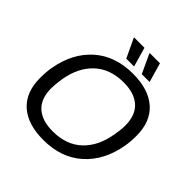

<svg xmlns="http://www.w3.org/2000/svg" viewBox="-224 -1046 1236 1236"><g transform="rotate(45 394.0 -428.0)"><path d="M361.8 -735.8 300.8 -865.2 303.2 -868.2H395L433.1 -735.8ZM502.9 -735.8 442.9 -865.2 444.8 -868.2H536.1L574.2 -735.8ZM354 12.2Q211.9 12.2 134.5 -56.6Q57.1 -125.5 57.1 -255.9Q57.1 -313 64.9 -354Q92.8 -513.7 196 -606Q299.3 -698.2 461.9 -698.2Q604 -698.2 681.9 -629.2Q759.8 -560.1 759.8 -430.2Q759.8 -375 752 -334Q724.1 -173.8 620.4 -80.8Q516.6 12.2 354 12.2ZM356.9 -69.8Q481.4 -69.8 556.9 -141.1Q632.3 -212.4 652.8 -338.9Q662.1 -387.7 662.1 -425.8Q662.1 -520.5 609.1 -568.4Q556.2 -616.2 459 -616.2Q335 -616.2 259.3 -544.9Q183.6 -473.6 163.1 -348.1Q154.8 -295.4 154.8 -259.8Q154.8 -165 207.5 -117.4Q260.3 -69.8 356.9 -69.8Z"/></g></svg>

Font: Archivo
Style: Italic
Weight: 400
Italic angle: -10°
Designer: Hector Gatti
Foundry: Omnibus-Type
Version: Version 2.001